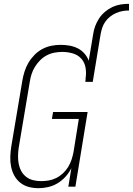

<svg xmlns="http://www.w3.org/2000/svg" viewBox="-20 -978 696 1006"><path d="M468 -798Q471 -820 479 -841.5Q487 -863 499.5 -882Q512 -901 530.5 -916.5Q549 -932 569.5 -941.5Q590 -951 612 -954.5Q634 -958 656 -958V-923Q639 -923 622 -920Q605 -917 588 -909.5Q571 -902 556.5 -890.5Q542 -879 531.5 -864Q521 -849 515.5 -832Q510 -815 507 -798ZM182 8Q155 8 130.5 1.5Q106 -5 86.5 -20.5Q67 -36 55 -58Q43 -80 38 -105Q33 -130 34 -157Q35 -184 39 -210L97 -555Q101 -579 108.5 -603Q116 -627 129 -649Q142 -671 160.5 -690Q179 -709 201.5 -721Q224 -733 248.5 -738Q273 -743 297 -743Q321 -743 344 -739Q367 -735 387 -725Q407 -715 422 -698Q437 -681 445 -660L468 -798H507L466 -549H427L429 -565H428Q433 -594 428.5 -622Q424 -650 406.5 -670Q389 -690 362 -698Q335 -706 306 -706Q286 -706 265 -702Q244 -698 225 -688Q206 -678 190.5 -662.5Q175 -647 163.5 -628.5Q152 -610 145.5 -590Q139 -570 136 -549L78 -204Q75 -183 74.5 -161.5Q74 -140 78 -119.5Q82 -99 91.5 -81.5Q101 -64 117 -51.5Q133 -39 153.5 -34Q174 -29 196 -29Q216 -29 236 -32.5Q256 -36 275 -45.5Q294 -55 310 -70Q326 -85 337 -103Q348 -121 354.5 -140.5Q361 -160 365 -180L393 -355H252L258 -391H439L375 0H338L354 -97Q342 -73 323.5 -52.5Q305 -32 282 -18Q259 -4 233 2Q207 8 182 8Z"/></svg>

Font: Iosevka Term Curly XLt Obl
Style: Regular
Weight: 200
Italic angle: -9°
Designer: Belleve Invis
Foundry: Belleve Invis
Version: Version 32.3.0